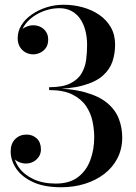

<svg xmlns="http://www.w3.org/2000/svg" viewBox="-20 -779 574 809"><path d="M238 10Q165.5 10 118.2 -12.2Q71 -34.5 48 -69Q25 -103.5 25 -141Q25 -174.5 44.2 -193.2Q63.5 -212 92 -212Q117.5 -212 135 -195.5Q152.5 -179 152.5 -149.5Q152.5 -132 143.5 -118.5Q134.5 -105 120.2 -97.5Q106 -90 89 -90Q73 -90 58.5 -96.8Q44 -103.5 35 -115.2Q26 -127 26 -141H37.5Q37.5 -105 59 -74.2Q80.5 -43.5 120.2 -24.5Q160 -5.5 215 -5.5Q272.5 -5.5 308 -32.2Q343.5 -59 360.2 -103.5Q377 -148 377 -201.5Q377 -232.5 370 -267Q363 -301.5 343 -331.5Q323 -361.5 285.5 -380.5Q248 -399.5 187 -399.5V-407Q277.5 -407 337.2 -390.5Q397 -374 431.5 -345.2Q466 -316.5 480.5 -279Q495 -241.5 495 -200Q495 -151.5 475 -112.5Q455 -73.5 419.5 -46.2Q384 -19 337.5 -4.5Q291 10 238 10ZM187 -403.5V-411.5Q244 -411.5 276.5 -427.8Q309 -444 324.2 -470.8Q339.5 -497.5 343.2 -528.5Q347 -559.5 347 -589.5Q347 -622.5 339.5 -651Q332 -679.5 317.2 -700.5Q302.5 -721.5 280.5 -733Q258.5 -744.5 230 -744.5Q200.5 -744.5 171.8 -735Q143 -725.5 119.2 -708.5Q95.5 -691.5 81.2 -668.8Q67 -646 67 -619H55.5Q55.5 -635.5 65.5 -647.8Q75.5 -660 90.5 -666.2Q105.5 -672.5 119.5 -672.5Q136.5 -672.5 150.8 -665.5Q165 -658.5 174 -645Q183 -631.5 183 -612.5Q183 -590.5 173 -576.8Q163 -563 148.5 -556.5Q134 -550 119.5 -550Q103 -550 88 -558Q73 -566 63.8 -581.2Q54.5 -596.5 54.5 -619Q54.5 -647 70 -672.5Q85.5 -698 113 -717.2Q140.5 -736.5 175.2 -747.8Q210 -759 248 -759Q290 -759 328.8 -748.2Q367.5 -737.5 398.2 -716.5Q429 -695.5 447 -664Q465 -632.5 465 -591Q465 -553.5 453.8 -519.8Q442.5 -486 412.8 -459.8Q383 -433.5 328.2 -418.5Q273.5 -403.5 187 -403.5Z"/></svg>

Font: Bodoni Moda 18pt Medium
Style: Regular
Weight: 500
Designer: Owen Earl
Foundry: indestructible type
Version: Version 2.004